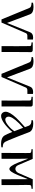

<svg xmlns="http://www.w3.org/2000/svg" viewBox="1451 -2089 646 3588"><g transform="rotate(90 1774.0 -295.0)"><path d="M343 0C357 1 377 1 402 0C487 -201 553 -352 598 -453C605 -470 619 -480 640 -483C645 -484 671 -484 719 -484V-588C708 -590 697 -591 684 -591C629 -591 595 -571 581 -530L409 -103C302 -388 249 -531 248 -531C231 -576 186 -598 113 -598C85 -598 58 -595 31 -589L29 -562C61 -561 85 -557 100 -550C114 -544 124 -533 130 -518L343 0Z M954 -553C954 -564 941 -578 933 -582C925 -585 871 -585 772 -584C772 -569 772 -561 772 -561C801 -560 820 -557 829 -552C834 -550 838 -544 841 -534C842 -531 843 -453 843 -300C843 -133 843 -33 842 -1C842 0 879 0 952 -1V-277C952 -366 953 -458 954 -554V-553Z M1360 0C1374 1 1394 1 1419 0C1504 -201 1570 -352 1615 -453C1622 -470 1636 -480 1657 -483C1662 -484 1688 -484 1736 -484V-588C1725 -590 1714 -591 1701 -591C1646 -591 1612 -571 1598 -530L1426 -103C1319 -388 1266 -531 1265 -531C1248 -576 1203 -598 1130 -598C1102 -598 1075 -595 1048 -589L1046 -562C1078 -561 1102 -557 1117 -550C1131 -544 1141 -533 1147 -518L1360 0Z M1971 -553C1971 -564 1958 -578 1950 -582C1942 -585 1888 -585 1789 -584C1789 -569 1789 -561 1789 -561C1818 -560 1837 -557 1846 -552C1851 -550 1855 -544 1858 -534C1859 -531 1860 -453 1860 -300C1860 -133 1860 -33 1859 -1C1859 0 1896 0 1969 -1V-277C1969 -366 1970 -458 1971 -554V-553Z M2733 -23C2702 -24 2680 -28 2665 -35C2654 -40 2644 -51 2633 -66H2632C2621 -83 2586 -165 2528 -313L2444 -530C2418 -572 2367 -593 2292 -593C2269 -593 2248 -591 2228 -587L2225 -561C2256 -560 2279 -556 2294 -548C2306 -542 2317 -531 2327 -516C2328 -515 2333 -501 2342 -476C2351 -451 2356 -438 2356 -438C2275 -367 2217 -313 2182 -275C2106 -193 2068 -127 2068 -76C2068 -55 2074 -37 2086 -22C2113 12 2155 17 2212 -8C2255 -27 2304 -60 2357 -109C2400 -148 2429 -179 2445 -203C2474 -129 2497 -80 2513 -55C2540 -13 2592 8 2667 8C2690 8 2711 6 2732 2C2732 9 2734 -3 2733 -23ZM2432 -239C2405 -200 2372 -163 2331 -130C2285 -91 2246 -71 2215 -71C2196 -71 2182 -79 2171 -94C2146 -131 2163 -186 2224 -261C2260 -306 2308 -354 2368 -405Z M3508 -561C3508 -561 3508 -569 3508 -584C3389 -583 3330 -583 3330 -584C3291 -495 3251 -405 3212 -314C3197 -282 3165 -259 3137 -259C3104 -260 3080 -278 3065 -314C3026 -404 2988 -494 2949 -583H2768C2768 -568 2768 -560 2768 -560C2797 -559 2817 -557 2826 -552C2831 -549 2835 -543 2839 -533C2840 -529 2841 -503 2840 -454C2839 -369 2839 -317 2839 -299C2839 -132 2839 -32 2838 0C2837 1 2873 0 2948 -1V-320C2948 -335 2947 -366 2946 -413C2945 -454 2944 -483 2945 -498L3020 -308C3063 -201 3102 -147 3137 -147C3170 -147 3208 -200 3252 -307L3328 -494C3329 -461 3329 -396 3329 -298L3330 0H3384C3421 0 3439 0 3439 -1C3438 -1 3438 -107 3438 -318C3438 -335 3437 -383 3436 -462C3436 -505 3437 -529 3438 -533C3442 -543 3446 -549 3450 -552C3459 -557 3479 -560 3508 -561Z"/></g></svg>

Font: GFS Nicefore
Style: Regular
Weight: 400
Designer: George Matthiopoulos
Foundry: George Matthiopoulos
Version: Version 1.0